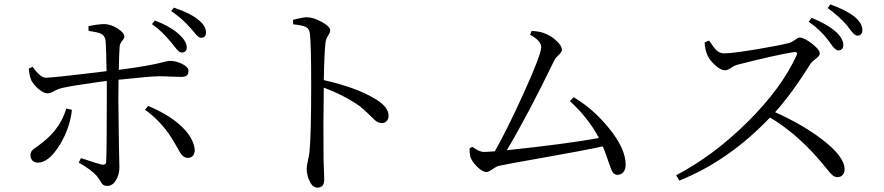

<svg xmlns="http://www.w3.org/2000/svg" viewBox="-20 -819 4040 877"><path d="M469.7 30.3Q457 30.3 449.2 23.4Q444.3 19.5 437.5 6.8Q428.7 -6.8 421.9 -15.6Q395.5 -44.9 339.8 -76.2L349.6 -96.7Q352.5 -95.7 359.4 -93.8Q421.9 -72.3 444.3 -67.4Q463.9 -63.5 464.8 -80.1Q467.8 -125 467.8 -367.2Q467.8 -408.2 467.8 -449.2Q458 -448.2 435.5 -445.3Q310.5 -427.7 267.6 -418Q247.1 -414.1 224.6 -401.4Q208 -392.6 197.3 -392.6Q180.7 -392.6 158.2 -410.6Q135.7 -428.7 123 -452.1Q115.2 -467.8 111.3 -505.9L128.9 -513.7Q166 -462.9 189.5 -463.9Q226.6 -464.8 421.9 -488.3Q454.1 -492.2 466.8 -494.1Q464.8 -612.3 461.9 -634.8Q459 -656.2 441.4 -665Q426.8 -671.9 384.8 -677.7L383.8 -699.2Q428.7 -709 457 -709Q487.3 -708 517.6 -688.5Q547.9 -668.9 547.9 -652.3Q547.9 -644.5 539.1 -633.8Q527.3 -620.1 526.4 -605.5Q524.4 -581.1 522.5 -500Q662.1 -517.6 733.4 -537.1Q749 -541 755.9 -541Q784.2 -541 811.5 -527.3Q840.8 -512.7 840.8 -496.6Q840.8 -480.5 833 -474.1Q825.2 -467.8 806.6 -467.8Q793 -467.8 766.6 -468.8Q730.5 -470.7 707 -470.7Q670.9 -470.7 535.2 -456.1Q525.4 -455.1 521.5 -455.1Q520.5 -422.9 520.5 -366.2Q520.5 -320.3 523.4 -145.5Q525.4 -64.5 525.4 -54.7Q525.4 -21.5 509.8 3.9Q494.1 30.3 469.7 30.3ZM153.3 -76.2Q136.7 -76.2 127.9 -85.9Q119.1 -95.7 119.1 -110.4Q119.1 -123 127 -131.8Q131.8 -137.7 149.4 -149.4Q162.1 -158.2 168.9 -164.1Q217.8 -201.2 245.1 -243.2Q267.6 -275.4 283.2 -323.2L308.6 -317.4Q299.8 -234.4 252.9 -157.2Q203.1 -76.2 153.3 -76.2ZM837.9 -97.7Q823.2 -97.7 810.5 -111.3Q802.7 -120.1 790 -144.5Q783.2 -155.3 780.3 -161.1Q726.6 -257.8 642.6 -317.4L656.2 -335Q736.3 -302.7 793 -255.9Q857.4 -202.1 868.2 -145.5Q872.1 -125 863.8 -111.3Q855.5 -97.7 837.9 -97.7ZM808.6 -579.1Q797.9 -579.1 779.3 -603.5Q769.5 -616.2 763.7 -623Q720.7 -676.8 673.8 -709L687.5 -725.6Q759.8 -697.3 797.9 -662.1Q833 -629.9 833 -602.5Q833 -579.1 808.6 -579.1ZM867.2 -670.9Q856.4 -683.6 850.6 -690.4Q810.5 -736.3 761.7 -768.6L774.4 -784.2Q847.7 -759.8 884.8 -729.5Q920.9 -701.2 920.9 -670.9Q920.9 -646.5 898.4 -646.5Q886.7 -645.5 867.2 -670.9Z M1429.7 38.1Q1407.2 38.1 1393.6 6.8Q1380.9 -19.5 1380.9 -48.8Q1380.9 -59.6 1385.7 -82Q1391.6 -106.4 1393.6 -125Q1401.4 -197.3 1401.4 -431.6Q1401.4 -616.2 1395.5 -665Q1393.6 -687.5 1376 -696.3Q1361.3 -703.1 1319.3 -708L1318.4 -728.5Q1324.2 -729.5 1334 -732.4Q1366.2 -740.2 1380.9 -740.2Q1411.1 -740.2 1449.7 -718.8Q1488.3 -697.3 1488.3 -680.7Q1488.3 -671.9 1480.5 -659.2Q1468.8 -642.6 1466.8 -625Q1460.9 -570.3 1459 -453.1Q1614.3 -418 1700.2 -363.3Q1754.9 -329.1 1754.9 -290Q1754.9 -276.4 1746.6 -266.6Q1738.3 -256.8 1723.6 -256.8Q1710.9 -256.8 1698.2 -265.6Q1691.4 -270.5 1673.8 -288.1Q1645.5 -316.4 1622.1 -335Q1551.8 -383.8 1459 -418.9Q1456.1 -248 1458 -87.9Q1459 -65.4 1460 -32.2Q1460.9 -6.8 1460.9 1Q1460.9 38.1 1429.7 38.1Z M2799.8 -20.5Q2786.1 -20.5 2777.3 -34.2Q2771.5 -43.9 2760.7 -76.2Q2746.1 -121.1 2733.4 -150.4Q2654.3 -132.8 2449.2 -96.7Q2298.8 -70.3 2258.8 -61.5Q2249 -59.6 2230 -46.4Q2210.9 -33.2 2202.1 -33.2Q2183.6 -33.2 2158.2 -58.6Q2134.8 -82 2127.9 -104.5Q2124 -124 2125 -141.6L2137.7 -148.4Q2168.9 -125 2190.4 -125Q2205.1 -125 2240.2 -127.9Q2297.9 -229.5 2373 -395.5Q2452.1 -570.3 2452.1 -603.5Q2452.1 -632.8 2401.4 -660.2L2408.2 -677.7Q2444.3 -675.8 2463.9 -668Q2494.1 -658.2 2520.5 -633.8Q2546.9 -609.4 2546.9 -590.8Q2546.9 -582 2532.2 -568.4Q2518.6 -555.7 2513.7 -546.9Q2391.6 -294.9 2294.9 -132.8Q2563.5 -161.1 2715.8 -188.5Q2668 -279.3 2583 -357.4L2600.6 -375Q2691.4 -320.3 2760.7 -234.4Q2837.9 -140.6 2837.9 -66.4Q2837.9 -45.9 2827.6 -33.2Q2817.4 -20.5 2799.8 -20.5Z M3083 5.9 3068.4 -18.6Q3240.2 -108.4 3395.5 -262.7Q3550.8 -417 3619.1 -567.4Q3625 -583 3607.4 -581.1Q3524.4 -568.4 3348.6 -523.4Q3334 -519.5 3318.8 -508.8Q3303.7 -498 3291 -498Q3271.5 -498 3245.1 -522.5Q3221.7 -543.9 3211.9 -565.4Q3201.2 -587.9 3198.2 -625L3218.8 -633.8Q3220.7 -630.9 3225.6 -624Q3241.2 -600.6 3251 -590.8Q3267.6 -575.2 3286.1 -575.2Q3323.2 -575.2 3436.5 -593.8Q3540 -611.3 3585.9 -623Q3595.7 -626 3611.3 -636.7Q3625 -647.5 3631.8 -647.5Q3653.3 -647.5 3689 -619.6Q3724.6 -591.8 3724.6 -575.2Q3724.6 -563.5 3704.1 -548.8Q3687.5 -536.1 3682.6 -528.3Q3595.7 -389.6 3520.5 -306.6Q3650.4 -248 3738.3 -179.7Q3837.9 -102.5 3837.9 -45.9Q3837.9 -30.3 3829.1 -20Q3820.3 -9.8 3804.7 -9.8Q3792 -9.8 3779.3 -21.5Q3771.5 -28.3 3751 -54.7Q3728.5 -82 3712.9 -99.6Q3608.4 -216.8 3497.1 -282.2Q3309.6 -85 3083 5.9ZM3807.6 -588.9Q3794.9 -588.9 3773.4 -621.1Q3766.6 -630.9 3762.7 -635.7Q3726.6 -683.6 3673.8 -719.7L3687.5 -737.3Q3760.7 -708 3798.8 -672.9Q3832 -642.6 3832 -613.3Q3832 -588.9 3807.6 -588.9ZM3895.5 -656.2Q3883.8 -656.2 3863.3 -683.6Q3854.5 -696.3 3848.6 -703.1Q3815.4 -742.2 3760.7 -782.2L3772.5 -798.8Q3844.7 -773.4 3883.8 -742.2Q3918.9 -712.9 3918.9 -681.6Q3918.9 -656.2 3895.5 -656.2Z"/></svg>

Font: Bpmf Zihi Only R
Style: R
Weight: 400
Foundry: But Ko
Version: Version 1.320